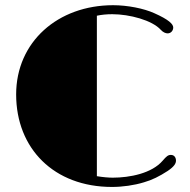

<svg xmlns="http://www.w3.org/2000/svg" viewBox="-20 -720 741 749"><path d="M43 -351.6C43 -140.6 190.4 9.3 417 9.3C458 9.3 503.4 2.9 541.5 -8.8C572.8 -17.6 602.1 -32.2 634.3 -53.2C659.7 -70.3 666.5 -82.5 666.5 -93.3C666.5 -105 660.2 -115.7 646.5 -115.7C635.7 -115.7 628.9 -109.9 614.7 -93.3C572.3 -43.5 485.8 -26.9 419.9 -26.9C404.3 -26.9 380.9 -28.8 357.9 -32.7V-658.7C376.5 -662.6 395.5 -664.6 418 -664.6C485.4 -664.6 573.7 -641.1 607.4 -603.5C616.2 -593.8 626.5 -589.8 633.8 -589.8C647 -589.8 655.8 -600.6 655.8 -612.8C655.8 -626 638.2 -643.6 582 -668.5C541.5 -687 477.5 -699.7 421.4 -699.7C205.6 -699.7 43 -556.6 43 -351.6Z"/></svg>

Font: Limelight
Style: Regular
Weight: 400
Designer: Nicole Fally
Foundry: Nicole Fally
Version: Version 1.002